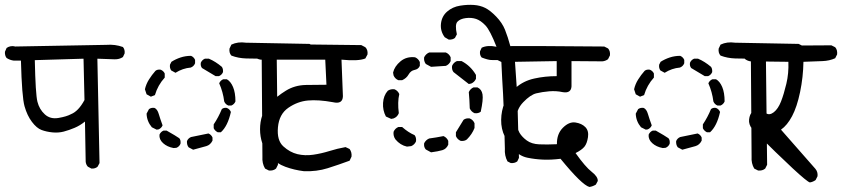

<svg xmlns="http://www.w3.org/2000/svg" viewBox="-29 -741 3549 785"><path d="M344.7 -51.8 330.1 -59.6Q322.3 -68.4 321.3 -80.1L318.4 -244.1Q297.9 -227.5 275.9 -218.3Q253.9 -209 231.9 -203.1Q210 -197.3 185.5 -199.7Q161.1 -202.1 141.1 -209.5Q121.1 -216.8 101.6 -242.7Q82 -268.6 71.3 -306.6Q60.5 -344.7 56.6 -493.2H27.3Q11.7 -495.1 -2 -503.9Q-9.8 -513.7 -8.8 -529.3L-2 -544.9Q11.7 -554.7 30.3 -551.8L31.2 -550.8L405.3 -557.6Q441.4 -560.5 473.6 -548.8Q482.4 -538.1 480.5 -522.5L473.6 -507.8Q459 -498 439.5 -498.5Q419.9 -499 369.1 -501L377.9 -74.2L370.1 -59.6Q360.4 -50.8 344.7 -51.8ZM261.7 -274.4Q276.4 -280.3 290 -294.4Q303.7 -308.6 316.4 -332L312.5 -501L113.3 -495.1Q116.2 -356.4 124 -325.2Q131.8 -293.9 154.3 -273.4Q176.8 -252.9 210.4 -258.8Q244.1 -264.6 261.7 -274.4Z M1070.3 -43.9 1054.7 -51.8Q1042 -73.2 1043.9 -100.6L1041 -501Q1009.8 -501 977.5 -502Q945.3 -502.9 917 -513.7Q907.2 -524.4 909.2 -542L917 -558.6Q943.4 -571.3 976.6 -566.4L1236.3 -561.5L1252 -553.7Q1261.7 -542 1259.8 -524.4L1252 -508.8Q1241.2 -501 1228.5 -500H1102.5L1107.4 -67.4L1099.6 -51.8Q1087.9 -42 1070.3 -43.9ZM760.7 -128.9 742.2 -138.7Q734.4 -148.4 735.4 -164.1Q740.2 -175.8 752 -180.7Q788.1 -187.5 823.2 -195.3Q835 -190.4 839.8 -178.7V-166Q831.1 -148.4 814.5 -143.6ZM680.7 -135.7Q654.3 -140.6 637.7 -155.8Q621.1 -170.9 623 -190.4Q627.9 -202.1 639.6 -207H652.3Q690.4 -185.5 704.1 -175.8Q710.9 -168 709 -153.3Q704.1 -141.6 692.4 -136.7ZM861.3 -200.2Q849.6 -206.1 844.7 -216.8V-232.4Q864.3 -261.7 877.9 -294.9Q885.7 -301.8 898.4 -299.8Q910.2 -294.9 915 -283.2Q902.3 -225.6 874 -200.2ZM611.3 -210.9 591.8 -220.7Q571.3 -245.1 570.3 -276.4L580.1 -294.9Q589.8 -301.8 602.5 -299.8Q614.3 -294.9 620.1 -274.9Q626 -254.9 635.7 -228.5Q630.9 -216.8 619.1 -211.9ZM904.3 -309.6Q892.6 -314.5 887.7 -326.2Q882.8 -365.2 867.2 -400.4Q872.1 -412.1 883.8 -417H898.4Q914.1 -408.2 923.8 -385.3Q933.6 -362.3 933.6 -326.2Q928.7 -314.5 917 -309.6ZM587.9 -345.7 570.3 -355.5 563.5 -376Q568.4 -397.5 580.1 -416Q591.8 -434.6 606.4 -451.2Q614.3 -458 627.9 -456.1Q639.6 -451.2 644.5 -440.4V-423.8Q616.2 -392.6 604.5 -352.5ZM852.5 -429.7 796.9 -462.9Q790 -471.7 792 -484.4Q796.9 -496.1 808.6 -501H825.2Q852.5 -489.3 877.9 -467.8Q883.8 -460 882.8 -446.3Q877.9 -434.6 866.2 -429.7ZM688.5 -443.4 670.9 -453.1Q664.1 -462.9 666 -476.6L671.9 -488.3Q688.5 -499 709 -505.9Q729.5 -512.7 752 -512.7Q763.7 -507.8 768.6 -496.1V-482.4Q763.7 -469.7 751 -464.8Q717.8 -461.9 688.5 -443.4Z M1213.9 -41Q1173.8 -45.9 1137.7 -59.1Q1101.6 -72.3 1077.1 -99.6Q1052.7 -127 1043.5 -154.8Q1034.2 -182.6 1034.2 -212.4Q1034.2 -242.2 1043 -268.6Q1051.8 -294.9 1077.6 -321.3Q1103.5 -347.7 1139.6 -370.1Q1175.8 -392.6 1221.2 -393.6Q1266.6 -394.5 1305.7 -394.5L1300.8 -497.1H1037.1Q1023.4 -499 1013.7 -506.8Q1003.9 -518.6 1004.9 -537.1L1013.7 -553.7L1030.3 -561.5L1448.2 -556.6L1464.8 -547.9Q1475.6 -537.1 1473.6 -518.6L1464.8 -502Q1436.5 -490.2 1367.2 -497.1L1373 -347.7Q1372.1 -313.5 1332 -323.2Q1272.5 -334 1230 -330.1Q1187.5 -326.2 1149.9 -300.3Q1112.3 -274.4 1107.4 -220.7Q1102.5 -167 1129.4 -142.6Q1156.2 -118.2 1187 -110.8Q1217.8 -103.5 1251.5 -108.4Q1285.2 -113.3 1317.9 -123.5Q1350.6 -133.8 1383.8 -139.6L1400.4 -131.8Q1410.2 -118.2 1408.2 -100.6L1400.4 -84Q1355.5 -67.4 1310.5 -53.2Q1265.6 -39.1 1213.9 -41Z M2059.6 -74.2 2045.9 -81.1Q2033.2 -104.5 2035.2 -133.8Q2031.2 -304.7 2027.8 -356.9Q2024.4 -409.2 2020.5 -495.1Q1992.2 -495.1 1979 -495.6Q1965.8 -496.1 1940.4 -505.9Q1931.6 -515.6 1933.6 -531.2L1940.4 -545.9Q1964.8 -557.6 2001 -549.8Q1974.6 -617.2 1955.6 -637.2Q1936.5 -657.2 1917.5 -663.6Q1898.4 -669.9 1875.5 -667Q1852.5 -664.1 1841.3 -652.3Q1830.1 -640.6 1838.9 -600.6L1831.1 -585.9Q1821.3 -578.1 1805.7 -579.1L1789.1 -588.9Q1770.5 -614.3 1773.9 -644.5Q1777.3 -674.8 1799.3 -693.8Q1821.3 -712.9 1852.1 -717.8Q1882.8 -722.7 1908.7 -720.7Q1934.6 -718.8 1955.1 -708.5Q1975.6 -698.2 2000 -672.9Q2024.4 -647.5 2035.6 -619.6Q2046.9 -591.8 2058.6 -548.8L2180.7 -545.9L2194.3 -539.1Q2203.1 -528.3 2201.2 -512.7L2194.3 -499Q2184.6 -492.2 2172.9 -490.2L2076.2 -493.2Q2085 -371.1 2086.4 -332Q2087.9 -293 2092.8 -95.7L2085.9 -81.1Q2075.2 -73.2 2059.6 -74.2ZM1733.4 -118.2 1711.9 -129.9Q1703.1 -139.6 1705.1 -155.3Q1711.9 -168.9 1725.6 -174.8Q1754.9 -178.7 1784.2 -184.6Q1797.9 -178.7 1803.7 -165V-149.4Q1795.9 -131.8 1779.3 -127Q1762.7 -122.1 1733.4 -118.2ZM1634.8 -141.6Q1607.4 -147.5 1587.9 -170.9Q1578.1 -184.6 1580.1 -202.1Q1585.9 -215.8 1599.6 -221.7H1615.2Q1640.6 -199.2 1666 -188.5Q1673.8 -178.7 1671.9 -163.1Q1666 -149.4 1652.3 -143.6ZM1854.5 -165Q1840.8 -170.9 1835 -184.6V-200.2L1866.2 -251Q1876 -258.8 1891.6 -256.8Q1905.3 -251 1911.1 -237.3V-217.8Q1901.4 -192.4 1879.9 -170.9Q1870.1 -163.1 1854.5 -165ZM1570.3 -254.9 1548.8 -264.6Q1535.2 -290 1537.1 -320.3Q1539.1 -350.6 1556.6 -370.1Q1568.4 -377.9 1584 -376Q1597.7 -370.1 1603.5 -356.4Q1595.7 -323.2 1601.6 -278.3Q1595.7 -262.7 1580.1 -256.8ZM1911.1 -278.3Q1897.5 -284.2 1891.6 -297.9Q1890.6 -334 1887.7 -364.3Q1893.6 -377.9 1907.2 -383.8H1922.9Q1940.4 -376 1943.8 -355Q1947.3 -334 1936.5 -284.2Q1926.8 -276.4 1911.1 -278.3ZM1887.7 -397.5 1825.2 -446.3Q1817.4 -456.1 1819.3 -471.7Q1825.2 -485.4 1838.9 -491.2H1858.4Q1895.5 -471.7 1917 -434.6V-418.9Q1911.1 -405.3 1897.5 -399.4ZM1599.6 -413.1Q1585.9 -418.9 1580.1 -432.6L1578.1 -444.3Q1584 -469.7 1608.4 -490.2Q1632.8 -510.7 1668 -506.8Q1681.6 -501 1687.5 -487.3V-471.7Q1681.6 -458 1666 -455.1Q1650.4 -452.1 1641.6 -436.5Q1632.8 -420.9 1615.2 -413.1ZM1733.4 -467.8 1711.9 -479.5Q1703.1 -491.2 1705.1 -506.8Q1711.9 -520.5 1725.6 -526.4H1793.9Q1807.6 -520.5 1813.5 -506.8V-491.2Q1807.6 -477.5 1793.9 -471.7Z M2380.9 23.4Q2350.6 15.6 2262.7 -91.8Q2223.6 -86.9 2190.9 -88.4Q2158.2 -89.8 2127.4 -96.2Q2096.7 -102.5 2073.2 -127.4Q2049.8 -152.3 2034.7 -183.1Q2019.5 -213.9 2020 -251Q2020.5 -288.1 2034.2 -321.3Q2047.9 -354.5 2079.6 -382.3Q2111.3 -410.2 2155.3 -419.9Q2199.2 -429.7 2247.1 -429.7V-491.2L2021.5 -487.3L2005.9 -495.1Q1997.1 -505.9 1998 -524.4L2005.9 -540Q2032.2 -551.8 2064 -552.7Q2095.7 -553.7 2441.4 -550.8L2457 -543Q2466.8 -532.2 2464.8 -514.6L2457 -499Q2446.3 -491.2 2433.6 -490.2L2307.6 -491.2V-387.7Q2305.7 -358.4 2271.5 -364.3Q2245.1 -370.1 2216.3 -367.7Q2187.5 -365.2 2163.6 -359.4Q2139.6 -353.5 2110.4 -323.2Q2081.1 -293 2083 -253.9Q2085 -214.8 2095.2 -197.8Q2105.5 -180.7 2125 -166.5Q2144.5 -152.3 2175.3 -150.9Q2206.1 -149.4 2248 -151.4Q2247.1 -193.4 2272.5 -218.8Q2297.9 -244.1 2323.7 -240.2Q2349.6 -236.3 2364.3 -221.2Q2378.9 -206.1 2375 -180.2Q2371.1 -154.3 2360.4 -141.1Q2349.6 -127.9 2324.2 -115.2Q2364.3 -58.6 2390.1 -38.6Q2416 -18.6 2415 -1L2407.2 13.7Q2394.5 21.5 2380.9 23.4Z M3070.3 -43.9 3054.7 -51.8Q3042 -73.2 3043.9 -100.6L3041 -501Q3009.8 -501 2977.5 -502Q2945.3 -502.9 2917 -513.7Q2907.2 -524.4 2909.2 -542L2917 -558.6Q2943.4 -571.3 2976.6 -566.4L3236.3 -561.5L3252 -553.7Q3261.7 -542 3259.8 -524.4L3252 -508.8Q3241.2 -501 3228.5 -500H3102.5L3107.4 -67.4L3099.6 -51.8Q3087.9 -42 3070.3 -43.9ZM2760.7 -128.9 2742.2 -138.7Q2734.4 -148.4 2735.4 -164.1Q2740.2 -175.8 2752 -180.7Q2788.1 -187.5 2823.2 -195.3Q2835 -190.4 2839.8 -178.7V-166Q2831.1 -148.4 2814.5 -143.6ZM2680.7 -135.7Q2654.3 -140.6 2637.7 -155.8Q2621.1 -170.9 2623 -190.4Q2627.9 -202.1 2639.6 -207H2652.3Q2690.4 -185.5 2704.1 -175.8Q2710.9 -168 2709 -153.3Q2704.1 -141.6 2692.4 -136.7ZM2861.3 -200.2Q2849.6 -206.1 2844.7 -216.8V-232.4Q2864.3 -261.7 2877.9 -294.9Q2885.7 -301.8 2898.4 -299.8Q2910.2 -294.9 2915 -283.2Q2902.3 -225.6 2874 -200.2ZM2611.3 -210.9 2591.8 -220.7Q2571.3 -245.1 2570.3 -276.4L2580.1 -294.9Q2589.8 -301.8 2602.5 -299.8Q2614.3 -294.9 2620.1 -274.9Q2626 -254.9 2635.7 -228.5Q2630.9 -216.8 2619.1 -211.9ZM2904.3 -309.6Q2892.6 -314.5 2887.7 -326.2Q2882.8 -365.2 2867.2 -400.4Q2872.1 -412.1 2883.8 -417H2898.4Q2914.1 -408.2 2923.8 -385.3Q2933.6 -362.3 2933.6 -326.2Q2928.7 -314.5 2917 -309.6ZM2587.9 -345.7 2570.3 -355.5 2563.5 -376Q2568.4 -397.5 2580.1 -416Q2591.8 -434.6 2606.4 -451.2Q2614.3 -458 2627.9 -456.1Q2639.6 -451.2 2644.5 -440.4V-423.8Q2616.2 -392.6 2604.5 -352.5ZM2852.5 -429.7 2796.9 -462.9Q2790 -471.7 2792 -484.4Q2796.9 -496.1 2808.6 -501H2825.2Q2852.5 -489.3 2877.9 -467.8Q2883.8 -460 2882.8 -446.3Q2877.9 -434.6 2866.2 -429.7ZM2688.5 -443.4 2670.9 -453.1Q2664.1 -462.9 2666 -476.6L2671.9 -488.3Q2688.5 -499 2709 -505.9Q2729.5 -512.7 2752 -512.7Q2763.7 -507.8 2768.6 -496.1V-482.4Q2763.7 -469.7 2751 -464.8Q2717.8 -461.9 2688.5 -443.4Z M3282.2 4.9Q3259.8 -1 3046.9 -212.9Q3031.2 -232.4 3033.7 -252.9Q3036.1 -273.4 3046.9 -284.2Q3057.6 -294.9 3073.7 -291Q3089.8 -287.1 3103.5 -277.8Q3117.2 -268.6 3134.8 -282.2Q3152.3 -295.9 3164.1 -325.7Q3175.8 -355.5 3186 -398.4Q3196.3 -441.4 3194.3 -488.3L3039.1 -490.2Q3026.4 -492.2 3016.6 -500Q3007.8 -512.7 3008.8 -529.3L3016.6 -545.9Q3027.3 -555.7 3044.9 -553.7L3370.1 -555.7L3385.7 -547.9Q3395.5 -537.1 3393.6 -518.6L3385.7 -502.9Q3362.3 -492.2 3333.5 -491.2Q3304.7 -490.2 3255.9 -488.3Q3254.9 -425.8 3242.2 -364.7Q3229.5 -303.7 3209.5 -266.1Q3189.5 -228.5 3164.1 -210.9L3304.7 -50.8Q3315.4 -38.1 3313.5 -20.5L3305.7 -4.9Q3294.9 2.9 3282.2 4.9Z"/></svg>

Font: NaikaiFont
Style: Regular
Weight: 400
Version: Version 1.67